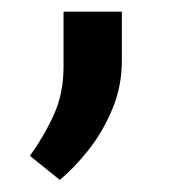

<svg xmlns="http://www.w3.org/2000/svg" viewBox="-20 -124 308 320"><path d="M85.9 -12.2V-104.5H183.1V-22.9Q183.1 20 167.2 57.9Q151.4 95.7 127.7 125.7Q104 155.8 79.6 175.8L29.8 135.7Q53.2 103.5 69.6 67.6Q85.9 31.7 85.9 -12.2Z"/></svg>

Font: Vazirmatn RD UI FD Medium
Style: Regular
Weight: 500
Designer: Saber Rastikerdar
Foundry: Saber Rastikerdar
Version: Version 33.003